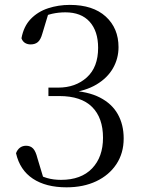

<svg xmlns="http://www.w3.org/2000/svg" viewBox="-20 -763 597 797"><path d="M256.1 14.6Q170.6 14.6 116.4 -21.3Q62.2 -57.3 46.5 -127Q52.2 -142.3 63.1 -150.2Q73.9 -158 88.2 -158Q106.4 -158 117.3 -146.6Q128.3 -135.2 135.3 -106.6L163.6 -12.8L124.5 -45.7Q149.6 -31.6 175.3 -24Q201.1 -16.4 233.4 -16.4Q316.7 -16.4 362.1 -63.8Q407.6 -111.1 407.6 -191.2Q407.6 -273.8 362.2 -319.1Q316.7 -364.3 226.3 -364.3H181V-399.3H221.3Q293.6 -399.3 340.4 -441.7Q387.3 -484.1 387.3 -564.4Q387.3 -633.7 352.1 -672.8Q316.9 -711.8 251.3 -711.8Q223.4 -711.8 196.7 -705.9Q170 -700 139.7 -684.3L182.9 -713.3L155.8 -623.7Q148.8 -598.3 137.3 -588.5Q125.8 -578.6 106.9 -578.6Q94.2 -578.6 84 -584.7Q73.9 -590.8 69.1 -604.1Q78.2 -653.8 107.7 -684.3Q137.2 -714.8 179.7 -728.7Q222.3 -742.7 269.8 -742.7Q365.9 -742.7 419 -694.3Q472 -645.8 472 -567.3Q472 -520 449 -479.8Q426 -439.5 380.6 -412.3Q335.3 -385.1 266.4 -376.9V-387.4Q344.5 -383.9 394.4 -358.3Q444.4 -332.7 468.9 -289.2Q493.4 -245.6 493.4 -188.2Q493.4 -127.2 463.1 -81.5Q432.8 -35.8 379.5 -10.6Q326.3 14.6 256.1 14.6Z"/></svg>

Font: Noto Serif HK
Style: Regular
Weight: 200
Designer: Ryoko NISHIZUKA 西塚涼子 (kana & ideographs); Frank Grießhammer (Latin, Greek & Cyrillic); Wenlong ZHANG 张文龙 (bopomofo); San
Foundry: Adobe
Version: Version 2.001;hotconv 1.1.0;makeotfexe 2.6.0